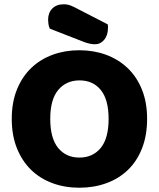

<svg xmlns="http://www.w3.org/2000/svg" viewBox="-20 -860 743 898"><path d="M35 -304Q35 -382 59.5 -442Q84 -502 126.5 -542.5Q169 -583 226.5 -604Q284 -625 351 -625Q418 -625 475.5 -604Q533 -583 576 -542.5Q619 -502 643.5 -442Q668 -382 668 -304Q668 -226 644 -165.5Q620 -105 577.5 -64.5Q535 -24 477 -3Q419 18 351 18Q283 18 225 -3.5Q167 -25 125 -66Q83 -107 59 -167Q35 -227 35 -304ZM215 -304Q215 -213 252 -168Q289 -123 351 -123Q414 -123 451 -168Q488 -213 488 -304Q488 -394 451.5 -439Q415 -484 352 -484Q290 -484 252.5 -439.5Q215 -395 215 -304ZM213 -726Q208 -737 206.5 -748Q205 -759 205 -768Q205 -800 224.5 -820Q244 -840 278 -840Q296 -840 312 -833.5Q328 -827 348 -816L484 -746Q485 -742 485 -738Q485 -734 485 -730Q485 -695 467.5 -674Q450 -653 424 -653Q399 -653 367 -666Z"/></svg>

Font: Baloo Tamma
Style: Regular
Weight: 400
Designer: Divya Kowshik and Ek Type
Foundry: Ek Type
Version: Version 1.443;PS 1.000;hotconv 16.6.51;makeotf.lib2.5.65220;